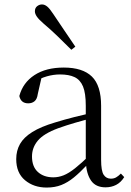

<svg xmlns="http://www.w3.org/2000/svg" viewBox="-20 -830 591 864"><path d="M190 14Q132 14 92.5 -19Q53 -52 53 -114Q53 -152 70 -182Q87 -212 125.5 -236Q164 -260 228 -279Q270 -292 315.5 -303.5Q361 -315 401 -324V-300Q361 -290 319.5 -278Q278 -266 242 -253Q177 -229 150.5 -197.5Q124 -166 124 -126Q124 -80 150.5 -56Q177 -32 220 -32Q243 -32 266 -41Q289 -50 318 -73Q347 -96 386 -134L393 -88H372Q340 -54 312.5 -31.5Q285 -9 256 2.5Q227 14 190 14ZM455 13Q411 13 390 -17Q369 -47 366 -101V-105V-354Q366 -411 353.5 -441Q341 -471 315.5 -483Q290 -495 250 -495Q221 -495 191 -486.5Q161 -478 129 -459L168 -486L150 -407Q147 -384 135.5 -374.5Q124 -365 107 -365Q74 -365 67 -398Q83 -458 135 -492Q187 -526 267 -526Q352 -526 393.5 -485.5Q435 -445 435 -354V-111Q435 -61 446.5 -43.5Q458 -26 479 -26Q492 -26 502 -31.5Q512 -37 524 -49L539 -33Q524 -9 502.5 2Q481 13 455 13ZM319 -620 301 -606Q270 -637 239 -667Q208 -697 177 -723Q155 -742 146 -755Q137 -768 137 -779Q137 -794 147 -802Q157 -810 169 -810Q181 -810 192.5 -800.5Q204 -791 219 -768Q243 -732 268.5 -694.5Q294 -657 319 -620Z"/></svg>

Font: Noto Serif TC ExtraLight Light
Style: Regular
Weight: 300
Version: Version 2.003-H1;hotconv 1.1.1;makeotfexe 2.6.0